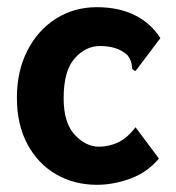

<svg xmlns="http://www.w3.org/2000/svg" viewBox="-20 -502 490 534"><path d="M250 12Q186 12 135.5 -17.5Q85 -47 56 -101.5Q27 -156 27 -230Q27 -304 56 -361Q85 -418 135.5 -450Q186 -482 249 -482Q311 -482 355.5 -459.5Q400 -437 426 -396L362 -311L356 -304L348 -310Q347 -318 345.5 -326.5Q344 -335 335 -348Q320 -362 301 -368Q282 -374 258 -374Q218 -374 187.5 -339.5Q157 -305 157 -229Q157 -160 188 -127Q219 -94 255 -94Q282 -94 307.5 -105.5Q333 -117 357 -148L422 -61Q389 -22 342 -5Q295 12 250 12Z"/></svg>

Font: Inconsolata SemiCondensed Black
Style: Regular
Weight: 900
Width: 4
Monospace: yes
Designer: Raph Levien, Cyreal, Brenton Simpson
Foundry: Raph Levien, Cyreal, Google
Version: Version 3.001; ttfautohint (v1.8.2.53-6de2)